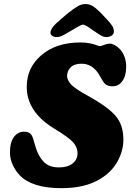

<svg xmlns="http://www.w3.org/2000/svg" viewBox="-20 -934 659 971"><path d="M339.8 -778.8Q305.2 -758.3 292.5 -752.4Q279.8 -746.6 268.1 -746.6Q252.4 -746.6 243.2 -753.4Q233.9 -760.3 235.4 -771.5Q237.3 -789.1 261.7 -813.5L318.4 -863.3Q354 -891.6 373.3 -902.6Q392.6 -913.6 412.6 -913.6Q431.2 -913.6 447.8 -903.8Q464.4 -894 486.3 -872.6L533.7 -821.8Q542 -811 546.4 -804.9Q550.8 -798.8 553.7 -789.6Q556.6 -780.3 555.7 -771.5Q554.7 -760.3 543.7 -753.4Q532.7 -746.6 517.1 -746.6Q505.4 -746.6 494.6 -752.2Q483.9 -757.8 453.1 -778.8Q448.2 -782.2 438.2 -789.1Q428.2 -795.9 424.1 -798.8Q419.9 -801.8 412.8 -805.2Q405.8 -808.6 399.9 -810.1Q393.6 -808.6 386.2 -805.2Q378.9 -801.8 373.5 -798.6Q368.2 -795.4 357.4 -789.1Q346.7 -782.7 339.8 -778.8ZM142.1 -246.6Q147.9 -235.8 152.8 -214.8Q162.6 -181.2 166.5 -171.4Q174.3 -152.3 182.6 -139.2Q190.9 -126 203.6 -113.3Q216.3 -100.6 235.1 -94Q253.9 -87.4 278.3 -87.4Q322.8 -87.4 347.4 -107.4Q372.1 -127.4 372.1 -158.7Q372.1 -189.9 349.4 -214.8Q326.7 -239.7 254.9 -283.2Q115.2 -368.2 115.2 -494.6Q115.2 -592.3 190.2 -655.8Q265.1 -719.2 385.7 -719.2Q414.6 -719.2 435.8 -714.6Q457 -710 468.8 -705.3Q480.5 -700.7 487.3 -700.7Q489.7 -700.7 506.1 -707Q522.5 -713.4 536.1 -713.4Q546.4 -713.4 559.6 -706.3Q572.8 -699.2 586.2 -685.8Q599.6 -672.4 608.9 -648.7Q618.2 -625 618.2 -596.7Q618.2 -550.3 598.1 -522.9Q580.1 -497.6 548.3 -497.6Q525.4 -497.6 513.2 -508.3Q503.9 -515.6 492.2 -537.1Q480.5 -558.6 477.5 -562.5Q443.8 -611.8 393.1 -611.8Q355.5 -611.8 337.4 -593.5Q319.3 -575.2 319.3 -549.3Q319.3 -537.6 325.9 -525.6Q332.5 -513.7 342 -504.4Q351.6 -495.1 368.2 -483.6Q384.8 -472.2 398.2 -464.6Q411.6 -457 433.3 -444.6Q455.1 -432.1 467.8 -424.3Q546.9 -376 575.4 -333.7Q604 -291.5 604 -227.5Q604 -172.4 574.7 -118.4Q545.4 -64.5 486.3 -28.8Q411.1 17.6 290.5 17.6Q141.6 17.6 79.1 -48.3Q59.1 -68.8 44.7 -99.6Q30.3 -130.4 30.3 -163.6Q30.3 -213.9 50.3 -241Q70.3 -268.1 102.5 -268.1Q130.9 -268.1 142.1 -246.6Z"/></svg>

Font: Cooper* ExtraBold
Style: Italic
Weight: 800
Italic angle: -7°
Designer: Owen Earl
Foundry: indestructible type*
Version: Version 0.001